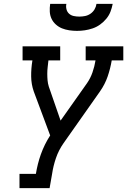

<svg xmlns="http://www.w3.org/2000/svg" viewBox="-20 -975 659 995"><path d="M81 0V-74H166Q170 -99 176.5 -125Q183 -151 192 -176Q201 -201 213 -225.5Q225 -250 240 -273L155 -501Q142 -538 141.5 -579Q141 -620 148 -662H97V-735H292V-662H231Q229 -644 227 -627Q225 -610 225 -592.5Q225 -575 226.5 -558.5Q228 -542 233 -526L294 -350L431 -544Q449 -570 459.5 -600.5Q470 -631 475 -662H424V-735H619V-662H559Q552 -620 538 -579Q524 -538 498 -501L310 -234Q284 -197 270 -156Q256 -115 250 -74L237 0ZM379 -815Q359 -815 339 -818Q319 -821 301.5 -828Q284 -835 269.5 -848Q255 -861 247 -878Q239 -895 238 -915Q237 -935 240 -955H324Q321 -941 324.5 -927Q328 -913 338 -904Q348 -895 362 -892Q376 -889 391 -889Q406 -889 421 -892Q436 -895 449 -904Q462 -913 470 -926.5Q478 -940 480 -955H564Q560 -934 552.5 -914.5Q545 -895 531 -878Q517 -861 499 -848Q481 -835 460.5 -828Q440 -821 419.5 -818Q399 -815 379 -815Z"/></svg>

Font: Iosevka Curly Slab ExObl
Style: Regular
Weight: 400
Width: 7
Italic angle: -9°
Monospace: yes
Designer: Belleve Invis
Foundry: Belleve Invis
Version: Version 11.1.0; ttfautohint (v1.8.3)